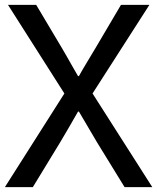

<svg xmlns="http://www.w3.org/2000/svg" viewBox="-21 -765 643 785"><path d="M-1 0 242.2 -382.8 11.7 -745.1H127L230.5 -571.3Q238.3 -558.6 251.5 -535.2Q264.6 -511.7 275.9 -492.2Q287.1 -472.7 297.9 -454.1H301.8Q314.5 -477.5 338.9 -517.6Q363.3 -557.6 371.1 -571.3L473.6 -745.1H589.8L357.4 -382.8L601.6 0H488.3L376 -182.6Q349.6 -226.6 301.8 -308.6H297.9Q256.8 -236.3 224.6 -182.6L113.3 0Z"/></svg>

Font: Gothic A1 Medium
Style: Regular
Weight: 500
Designer: HanYang I&C Co.,Ltd.
Foundry: HanYang I&C Co.,Ltd.
Version: Version 2.50